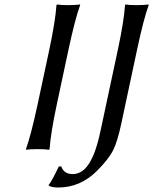

<svg xmlns="http://www.w3.org/2000/svg" viewBox="-20 -668 686 860"><path d="M433.1 -95.2 507.8 -444.8Q535.2 -573.2 540 -645L542.5 -647.9Q559.1 -645 593.3 -645Q608.9 -645 621.8 -645.8Q634.8 -646.5 640.1 -647.5L645.5 -647.9L646 -645Q623.5 -584 593.8 -444.8L523.9 -117.2Q505.9 -32.2 486.3 5.9Q466.8 44.4 415.5 96.2Q340.3 171.9 241.2 171.9Q210.4 171.9 198.2 163.1V160.2Q213.4 141.1 243.2 78.1L254.4 77.1Q266.1 111.8 305.2 111.8Q321.8 111.8 336.4 104.7Q351.1 97.7 362.1 86.4Q373 75.2 383.1 57.6Q393.1 40 399.9 23.4Q406.7 6.8 413.6 -15.9Q420.4 -38.6 424.3 -55.7ZM200.7 -444.8Q228 -573.2 232.9 -645L235.8 -647.9Q252 -645 286.1 -645Q301.8 -645 314.9 -645.8Q328.1 -646.5 333.5 -647.5L338.9 -647.9V-645Q316.4 -584 286.6 -444.8L234.4 -200.2Q207 -71.8 202.1 0L199.2 2.9Q183.1 0 148.9 0Q133.3 0 120.1 0.7Q106.9 1.5 101.6 2L96.2 2.9V0Q119.1 -64 148.4 -200.2Z"/></svg>

Font: Linux Biolinum G
Style: Italic
Weight: 400
Italic angle: -12°
Designer: Philipp H. Poll
Foundry: Philipp H. Poll
Version: Version 0.5.1